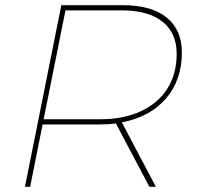

<svg xmlns="http://www.w3.org/2000/svg" viewBox="-20 -719 765 739"><path d="M449 -248 580 0H555L426 -244Q399 -240 361 -240H144L96 0H76L216 -699H453Q563 -699 621.5 -651.5Q680 -604 680 -517Q680 -411 619 -340Q558 -269 449 -248ZM660 -512Q660 -592 605.5 -635.5Q551 -679 449 -679H232L148 -260H365Q456 -260 522.5 -291Q589 -322 624.5 -378.5Q660 -435 660 -512Z"/></svg>

Font: TypoPRO Montserrat
Style: Italic
Weight: 250
Italic angle: -11.3°
Designer: Julieta Ulanovsky
Foundry: Julieta Ulanovsky
Version: Version 6.001